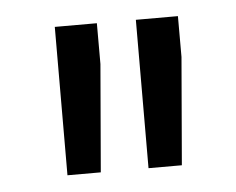

<svg xmlns="http://www.w3.org/2000/svg" viewBox="-32 -785 383 311"><g transform="rotate(-5 160.0 -629.5)"><path d="M267.1 -683.6 252.4 -508.8H198.2L198.7 -750H267.1ZM135.3 -683.6 120.6 -508.8H66.4L66.9 -750H135.3Z"/></g></svg>

Font: MAUL
Style: Regular
Weight: 400
Designer: MAUL
Version: Version 1.0; 2020; ttfautohint (v1.8.3)